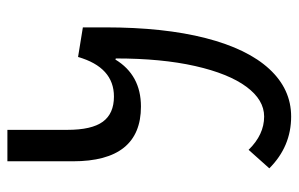

<svg xmlns="http://www.w3.org/2000/svg" viewBox="-164 -643 807 519"><g transform="rotate(90 239.5 -383.5)"><path d="M331 -162Q331 -228 309 -258Q287 -288 241 -288Q162 -288 134 -191L54 -204V-265Q54 -423 83 -536Q112 -649 166.5 -708Q221 -767 295 -767Q376 -767 435 -708L385 -652Q344 -694 295 -694Q250 -694 214.5 -646Q179 -598 158.5 -507.5Q138 -417 138 -293L141 -292Q183 -361 268 -361Q416 -361 416 -177V0H331Z"/></g></svg>

Font: Noto Sans Armenian Narrow
Style: Regular
Weight: 400
Width: 4
Designer: Monotype Design team
Foundry: Monotype Imaging Inc.
Version: Version 1.000